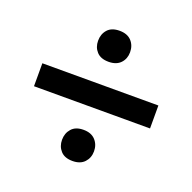

<svg xmlns="http://www.w3.org/2000/svg" viewBox="-96 -676 692 691"><g transform="rotate(20 250.0 -330.5)"><path d="M188.5 -520Q188.5 -545.9 203.9 -563Q219.2 -580.1 249.5 -580.1Q279.3 -580.1 295.2 -563Q311 -545.9 311 -520Q311 -495.1 295.2 -478.3Q279.3 -461.4 249.5 -461.4Q219.2 -461.4 203.9 -478.3Q188.5 -495.1 188.5 -520ZM188.5 -140.6Q188.5 -166 203.9 -183.3Q219.2 -200.7 249.5 -200.7Q279.3 -200.7 295.2 -183.3Q311 -166 311 -140.6Q311 -115.7 295.2 -98.6Q279.3 -81.5 249.5 -81.5Q219.2 -81.5 203.9 -98.6Q188.5 -115.7 188.5 -140.6ZM27.8 -287.1V-375H472.2V-287.1Z"/></g></svg>

Font: RobotoFlex
Style: Regular
Weight: 400
Designer: Berlow after Robertson
Foundry: Google
Version: Version 2.136